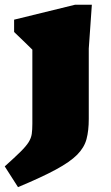

<svg xmlns="http://www.w3.org/2000/svg" viewBox="-37 -557 470 810"><path d="M99.5 -347.5Q91.5 -355.5 68.5 -377.8Q45.5 -400 22.5 -422V-474L279.5 -537H350.5L337.5 -352V-55Q337.5 -6 328 29.8Q318.5 65.5 288.5 95.8Q258.5 126 199 158.2Q139.5 190.5 39 232.5L-17 145Q25.5 107 49.2 83.5Q73 60 83.8 42.8Q94.5 25.5 97 8Q99.5 -9.5 99.5 -35Z"/></svg>

Font: Newsreader 6pt ExtraBold
Style: Regular
Weight: 800
Designer: Hugues Gentile
Foundry: Production Type
Version: Version 1.003; ttfautohint (v1.8.3)